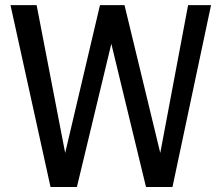

<svg xmlns="http://www.w3.org/2000/svg" viewBox="-20 -748 889 768"><path d="M824.2 -727.5 669.9 0H564L425.3 -572.8L287.6 0H182.1L22 -727.5H126.5L240.7 -136.2L379.9 -727.5H478L621.1 -136.2L732.4 -727.5Z"/></svg>

Font: Coda
Style: Regular
Weight: 400
Designer: vernon adams
Foundry: vernon adams
Version: Version 2.000; ttfautohint (v0.8) -r 50 -G 200 -x